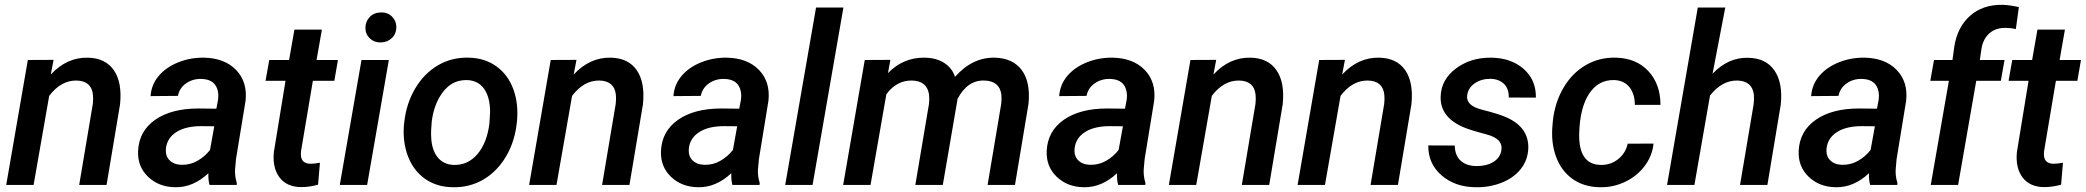

<svg xmlns="http://www.w3.org/2000/svg" viewBox="-20 -782 8821 812"><path d="M206.5 -528.8 194.8 -466.8Q262.7 -540 351.6 -538.1Q425.8 -536.6 461.4 -485.1Q497.1 -433.6 487.8 -341.3L430.7 0H314.9L372.6 -342.8Q375 -363.8 373 -381.8Q366.7 -439.9 303.7 -441.4Q237.8 -442.4 188 -376.5L122.1 0H6.3L97.7 -528.3Z M866.2 0Q860.4 -19.5 861.3 -49.3Q795.9 11.7 720.2 9.8Q651.4 8.8 606.2 -34.4Q561 -77.6 564 -144Q567.9 -227.5 636.2 -275.4Q704.6 -323.2 819.8 -323.2L895 -322.3L901.9 -358.4Q904.8 -377.4 901.9 -394Q892.1 -446.8 832 -448.2Q794.9 -449.2 766.8 -429.4Q738.8 -409.7 732.4 -376.5L616.7 -375.5Q620.1 -424.3 651.4 -461.2Q682.6 -498 734.4 -518.6Q786.1 -539.1 843.8 -538.1Q930.2 -536.1 978.5 -486.1Q1026.9 -436 1018.6 -356.4L978 -108.9L974.1 -64.9Q972.7 -36.1 981.4 -8.8L981 0ZM747.1 -85Q783.7 -84 814.9 -101.8Q846.2 -119.6 868.2 -147.9L886.2 -248L831.1 -248.5Q765.6 -248.5 726.6 -223.9Q687.5 -199.2 682.1 -156.2Q678.2 -123.5 696.5 -104.7Q714.8 -85.9 747.1 -85Z M1341.3 -656.7 1318.8 -528.3H1409.2L1394 -440.4H1303.2L1253.4 -144.5Q1252 -132.3 1252.9 -122.6Q1255.9 -90.8 1292 -89.4Q1310.1 -89.4 1333 -93.8L1325.2 -1Q1289.1 9.3 1252.4 9.3Q1191.9 8.3 1161.9 -32Q1131.8 -72.3 1138.2 -138.7L1187.5 -440.4H1103L1118.7 -528.3H1202.6L1225.1 -656.7Z M1532.7 0H1417L1508.8 -528.3H1624.5ZM1525.4 -663.6Q1525.4 -690.4 1543 -709.5Q1560.5 -728.5 1590.3 -729.5Q1618.7 -730.5 1637.5 -712.2Q1656.2 -693.8 1656.2 -667.5Q1656.2 -639.6 1637.9 -621.6Q1619.6 -603.5 1591.3 -602.5Q1563.5 -601.6 1544.4 -619.4Q1525.4 -637.2 1525.4 -663.6Z M1689.9 -266.1Q1698.2 -343.8 1735.6 -407.2Q1772.9 -470.7 1831.5 -505.4Q1890.1 -540 1961.4 -538.1Q2029.3 -537.1 2078.6 -502Q2127.9 -466.8 2150.6 -405.8Q2173.3 -344.7 2166.5 -270Q2158.7 -186 2120.8 -121.6Q2083 -57.1 2024.2 -22.7Q1965.3 11.7 1893.6 9.8Q1826.2 8.8 1777.1 -26.1Q1728 -61 1705.1 -121.8Q1682.1 -182.6 1688.5 -255.9ZM1803.7 -199.2Q1806.2 -147.9 1830.8 -116.9Q1855.5 -85.9 1899.4 -84.5Q1959 -83 1999.3 -130.4Q2039.6 -177.7 2049.8 -259.8L2052.7 -307.6Q2052.7 -370.1 2027.8 -405.8Q2002.9 -441.4 1955.6 -443.4Q1881.3 -445.3 1838.4 -370.6Q1812.5 -325.2 1805.7 -266.1Q1801.8 -225.1 1803.7 -199.2Z M2418 -528.8 2406.2 -466.8Q2474.1 -540 2563 -538.1Q2637.2 -536.6 2672.9 -485.1Q2708.5 -433.6 2699.2 -341.3L2642.1 0H2526.4L2584 -342.8Q2586.4 -363.8 2584.5 -381.8Q2578.1 -439.9 2515.1 -441.4Q2449.2 -442.4 2399.4 -376.5L2333.5 0H2217.8L2309.1 -528.3Z M3077.6 0Q3071.8 -19.5 3072.8 -49.3Q3007.3 11.7 2931.6 9.8Q2862.8 8.8 2817.6 -34.4Q2772.5 -77.6 2775.4 -144Q2779.3 -227.5 2847.7 -275.4Q2916 -323.2 3031.2 -323.2L3106.4 -322.3L3113.3 -358.4Q3116.2 -377.4 3113.3 -394Q3103.5 -446.8 3043.5 -448.2Q3006.3 -449.2 2978.3 -429.4Q2950.2 -409.7 2943.8 -376.5L2828.1 -375.5Q2831.5 -424.3 2862.8 -461.2Q2894 -498 2945.8 -518.6Q2997.6 -539.1 3055.2 -538.1Q3141.6 -536.1 3189.9 -486.1Q3238.3 -436 3230 -356.4L3189.5 -108.9L3185.5 -64.9Q3184.1 -36.1 3192.9 -8.8L3192.4 0ZM2958.5 -85Q2995.1 -84 3026.4 -101.8Q3057.6 -119.6 3079.6 -147.9L3097.7 -248L3042.5 -248.5Q2977.1 -248.5 2938 -223.9Q2898.9 -199.2 2893.6 -156.2Q2889.6 -123.5 2908 -104.7Q2926.3 -85.9 2958.5 -85Z M3416.5 0H3300.8L3431.2 -750H3546.9Z M3745.6 -528.8 3735.4 -472.7Q3800.8 -540 3891.6 -538.1Q3941.4 -537.1 3974.4 -515.1Q4007.3 -493.2 4019 -457Q4092.3 -540 4187 -538.1Q4264.2 -536.1 4301.5 -485.1Q4338.9 -434.1 4329.6 -342.3L4272.5 0H4156.7L4214.4 -343.3Q4216.8 -364.7 4214.8 -382.8Q4207 -439.9 4142.6 -441.4Q4070.8 -443.4 4029.3 -362.8L4027.8 -352.1L3967.3 0H3851.1L3908.7 -341.8Q3911.1 -362.8 3909.2 -380.9Q3901.4 -439.9 3836.9 -441.4Q3772 -442.4 3728.5 -383.3L3661.6 0H3545.9L3637.2 -528.3Z M4709 0Q4703.1 -19.5 4704.1 -49.3Q4638.7 11.7 4563 9.8Q4494.1 8.8 4449 -34.4Q4403.8 -77.6 4406.7 -144Q4410.6 -227.5 4479 -275.4Q4547.4 -323.2 4662.6 -323.2L4737.8 -322.3L4744.6 -358.4Q4747.6 -377.4 4744.6 -394Q4734.9 -446.8 4674.8 -448.2Q4637.7 -449.2 4609.6 -429.4Q4581.5 -409.7 4575.2 -376.5L4459.5 -375.5Q4462.9 -424.3 4494.1 -461.2Q4525.4 -498 4577.1 -518.6Q4628.9 -539.1 4686.5 -538.1Q4772.9 -536.1 4821.3 -486.1Q4869.6 -436 4861.3 -356.4L4820.8 -108.9L4816.9 -64.9Q4815.4 -36.1 4824.2 -8.8L4823.7 0ZM4589.8 -85Q4626.5 -84 4657.7 -101.8Q4689 -119.6 4710.9 -147.9L4729 -248L4673.8 -248.5Q4608.4 -248.5 4569.3 -223.9Q4530.3 -199.2 4524.9 -156.2Q4521 -123.5 4539.3 -104.7Q4557.6 -85.9 4589.8 -85Z M5123.5 -528.8 5111.8 -466.8Q5179.7 -540 5268.6 -538.1Q5342.8 -536.6 5378.4 -485.1Q5414.1 -433.6 5404.8 -341.3L5347.7 0H5231.9L5289.6 -342.8Q5292 -363.8 5290 -381.8Q5283.7 -439.9 5220.7 -441.4Q5154.8 -442.4 5105 -376.5L5039.1 0H4923.3L5014.6 -528.3Z M5668 -528.8 5656.2 -466.8Q5724.1 -540 5813 -538.1Q5887.2 -536.6 5922.9 -485.1Q5958.5 -433.6 5949.2 -341.3L5892.1 0H5776.4L5834 -342.8Q5836.4 -363.8 5834.5 -381.8Q5828.1 -439.9 5765.1 -441.4Q5699.2 -442.4 5649.4 -376.5L5583.5 0H5467.8L5559.1 -528.3Z M6329.6 -146.5Q6337.9 -194.8 6266.8 -213.6Q6195.8 -232.4 6169.9 -243.7Q6069.3 -286.6 6072.8 -374.5Q6075.2 -445.8 6137.5 -492.4Q6199.7 -539.1 6286.6 -538.1Q6370.6 -537.1 6423.6 -490.7Q6476.6 -444.3 6475.6 -369.1L6360.8 -369.6Q6361.8 -406.2 6340.8 -427Q6319.8 -447.8 6283.2 -448.7Q6244.6 -448.7 6217 -429.7Q6189.5 -410.6 6185.1 -379.9Q6178.2 -335.4 6247.6 -318.1Q6316.9 -300.8 6350.1 -286.1Q6446.8 -243.7 6443.4 -153.3Q6440.9 -103 6410.4 -65.7Q6379.9 -28.3 6328.6 -8.5Q6277.3 11.2 6219.7 9.8Q6133.3 8.8 6076.4 -40.5Q6019.5 -89.8 6020.5 -167L6132.3 -166.5Q6133.3 -124 6157.7 -102.1Q6182.1 -80.1 6224.6 -79.6Q6267.6 -79.6 6296.1 -97.4Q6324.7 -115.2 6329.6 -146.5Z M6749.5 -84.5Q6791 -83.5 6823 -108.6Q6855 -133.8 6863.8 -174.3L6973.1 -174.8Q6967.8 -122.6 6935.3 -79.6Q6902.8 -36.6 6852.1 -12.7Q6801.3 11.2 6746.1 9.8Q6678.2 8.8 6630.4 -25.4Q6582.5 -59.6 6560.5 -119.9Q6538.6 -180.2 6545.9 -254.4L6547.4 -271.5Q6555.7 -348.1 6592 -410.4Q6628.4 -472.7 6686 -506.3Q6743.7 -540 6814 -538.1Q6899.9 -536.1 6951.2 -481.2Q7002.4 -426.3 7002.4 -338.4H6894Q6894 -383.8 6871.8 -412.6Q6849.6 -441.4 6807.6 -443.4Q6739.7 -445.3 6700.7 -385.7Q6661.6 -326.2 6658.7 -217.8Q6655.3 -86.4 6749.5 -84.5Z M7222.7 -470.2Q7288.6 -539.6 7372.6 -537.6Q7447.8 -536.6 7484.1 -484.4Q7520.5 -432.1 7511.2 -339.8L7454.6 0H7338.9L7396.5 -341.3Q7398.9 -362.3 7397.5 -380.4Q7391.1 -439.9 7327.1 -441.4Q7262.7 -442.4 7211.9 -377.9L7146 0H7030.3L7160.2 -750H7276.4Z M7889.2 0Q7883.3 -19.5 7884.3 -49.3Q7818.8 11.7 7743.2 9.8Q7674.3 8.8 7629.2 -34.4Q7584 -77.6 7586.9 -144Q7590.8 -227.5 7659.2 -275.4Q7727.5 -323.2 7842.8 -323.2L7918 -322.3L7924.8 -358.4Q7927.7 -377.4 7924.8 -394Q7915 -446.8 7855 -448.2Q7817.9 -449.2 7789.8 -429.4Q7761.7 -409.7 7755.4 -376.5L7639.6 -375.5Q7643.1 -424.3 7674.3 -461.2Q7705.6 -498 7757.3 -518.6Q7809.1 -539.1 7866.7 -538.1Q7953.1 -536.1 8001.5 -486.1Q8049.8 -436 8041.5 -356.4L8001 -108.9L7997.1 -64.9Q7995.6 -36.1 8004.4 -8.8L8003.9 0ZM7770 -85Q7806.6 -84 7837.9 -101.8Q7869.1 -119.6 7891.1 -147.9L7909.2 -248L7854 -248.5Q7788.6 -248.5 7749.5 -223.9Q7710.4 -199.2 7705.1 -156.2Q7701.2 -123.5 7719.5 -104.7Q7737.8 -85.9 7770 -85Z M8145.5 0 8222.2 -440.4H8143.6L8159.2 -528.3H8237.3L8245.1 -585Q8257.8 -667 8311.3 -714.8Q8364.7 -762.7 8449.2 -761.7Q8479 -760.7 8518.1 -752L8505.4 -659.2Q8483.9 -664.1 8461.9 -664.1Q8420.4 -664.6 8394 -641.6Q8367.7 -618.7 8360.4 -578.1L8353 -528.3H8457.5L8441.9 -440.4H8337.9L8261.2 0Z M8712.9 -656.7 8690.4 -528.3H8780.8L8765.6 -440.4H8674.8L8625 -144.5Q8623.5 -132.3 8624.5 -122.6Q8627.4 -90.8 8663.6 -89.4Q8681.6 -89.4 8704.6 -93.8L8696.8 -1Q8660.6 9.3 8624 9.3Q8563.5 8.3 8533.4 -32Q8503.4 -72.3 8509.8 -138.7L8559.1 -440.4H8474.6L8490.2 -528.3H8574.2L8596.7 -656.7Z"/></svg>

Font: Roboto Medium
Style: Italic
Weight: 500
Italic angle: -12°
Designer: Google
Version: Version 2.134; 2016